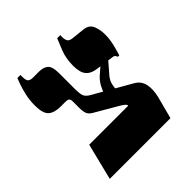

<svg xmlns="http://www.w3.org/2000/svg" viewBox="-165 -718 839 839"><g transform="rotate(-45 254.5 -298.5)"><path d="M41 0 83 -169H324Q325 -175 316.5 -182Q308 -189 294 -197L191 -257Q176 -266 171 -278.5Q166 -291 166 -315V-353Q166 -366 160.5 -370.5Q155 -375 144 -375H113Q74 -375 55 -392Q36 -409 36 -458Q36 -492 43 -521.5Q50 -551 57.5 -571.5Q65 -592 67 -597H86V-586Q86 -565 92.5 -557.5Q99 -550 117 -550H153Q182 -550 196.5 -536.5Q211 -523 211 -483V-384Q211 -358 215.5 -344Q220 -330 241 -318L412 -220Q440 -204 446.5 -173.5Q453 -143 443 -102L416 0ZM338 -255 287 -281Q290 -291 300 -311.5Q310 -332 328 -349L366 -382L407 -376L357 -318Q344 -302 340 -282Q336 -262 338 -255ZM443 -352Q442 -357 438 -362Q434 -367 422 -368L342 -379Q314 -383 300 -395Q286 -407 281.5 -425Q277 -443 277 -461Q277 -508 291.5 -544Q306 -580 313 -597H332V-584Q332 -571 337 -561Q342 -551 363 -549L420 -543Q452 -540 462.5 -515.5Q473 -491 473 -461Q473 -434 467 -407.5Q461 -381 452 -352Z"/></g></svg>

Font: Frank Ruhl Libre ExtraBold
Style: Regular
Weight: 800
Designer: Yanek Iontef
Foundry: Fontef
Version: Version 6.003;gftools[0.9.30]